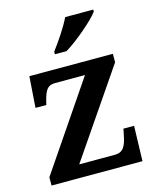

<svg xmlns="http://www.w3.org/2000/svg" viewBox="-115 -845 752 924"><g transform="rotate(-15 261.5 -383.0)"><path d="M205 -619V-606H263C323 -642 414 -721 439 -756V-766H299C278 -721 234 -657 205 -619ZM26 0H479L484 -175H431L425 -146C415 -93 401 -64 359 -64H181L475 -494V-536H59L48 -381H102L106 -398C120 -452 132 -472 170 -472H319L26 -41Z"/></g></svg>

Font: Noto Serif Oriya SemiBold
Style: Regular
Weight: 600
Designer: David Williams
Foundry: Google LLC, David Williams
Version: Version 1.051